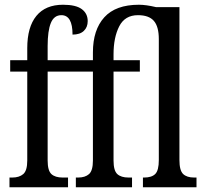

<svg xmlns="http://www.w3.org/2000/svg" viewBox="-20 -790 860 810"><path d="M20 -41H32Q61 -41 78 -55.5Q95 -70 95 -113V-488H23V-536H95V-587Q95 -676 133.5 -723Q172 -770 246 -770Q300 -770 325 -751.5Q350 -733 350 -701Q350 -675 333.5 -659.5Q317 -644 286 -644Q286 -726 239 -726Q208 -726 194.5 -693Q181 -660 181 -596V-536H372V-569Q372 -664 420 -717Q468 -770 566 -770Q596 -770 638 -760H737V-115Q737 -71 752.5 -56Q768 -41 799 -41H809V0H583V-41H588Q620 -41 635 -56Q650 -71 650 -115V-625Q650 -678 629 -702Q608 -726 562 -726Q507 -726 483 -679Q459 -632 459 -561V-536H570V-488H459V-113Q459 -70 475 -55.5Q491 -41 522 -41H537V0H300V-41H310Q339 -41 355.5 -55.5Q372 -70 372 -113V-488H181V-113Q181 -70 197 -55.5Q213 -41 244 -41H267V0H20Z"/></svg>

Font: Noto Serif Cond
Style: Regular
Weight: 400
Width: 3
Designer: Monotype Design Team
Foundry: Monotype Imaging Inc.
Version: Version 1.001